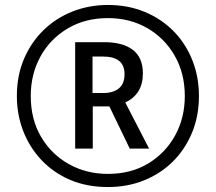

<svg xmlns="http://www.w3.org/2000/svg" viewBox="-20 -744 870 774"><path d="M415 10Q330 10 262.5 -19Q195 -48 147 -99Q99 -150 73.5 -216Q48 -282 48 -357Q48 -439 76.5 -506Q105 -573 155 -622Q205 -671 272 -697.5Q339 -724 415 -724Q496 -724 563.5 -696Q631 -668 680 -618Q729 -568 755.5 -501Q782 -434 782 -357Q782 -277 754.5 -210Q727 -143 677.5 -93.5Q628 -44 561 -17Q494 10 415 10ZM415 -43Q508 -43 577.5 -85Q647 -127 686 -198Q725 -269 725 -357Q725 -448 684.5 -519Q644 -590 574 -630.5Q504 -671 415 -671Q323 -671 252.5 -629Q182 -587 143 -516Q104 -445 104 -357Q104 -263 145.5 -192.5Q187 -122 257.5 -82.5Q328 -43 415 -43ZM283 -145V-574H400Q475 -574 515.5 -543Q556 -512 556 -448Q556 -364 485 -331L581 -145H503L421 -315H354V-145ZM396 -369Q436 -369 459 -387.5Q482 -406 482 -445Q482 -516 396 -516H353V-369Z"/></svg>

Font: Noto Sans Kannada ExtraCondensed
Style: Regular
Weight: 400
Width: 2
Designer: Jelle Bosma - Monotype Design Team
Foundry: Monotype Imaging Inc.
Version: Version 2.005; ttfautohint (v1.8.4.7-5d5b)